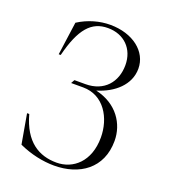

<svg xmlns="http://www.w3.org/2000/svg" viewBox="-131 -793 794 902"><g transform="rotate(20 265.5 -342.0)"><path d="M243 14C369 14 471 -54 471 -192C471 -276 419 -360 309 -385C393 -410 460 -468 460 -549C460 -634 380 -698 266 -698C214 -698 158 -683 108 -651L85 -485H95C130 -625 179 -680 261 -680C342 -680 397 -625 397 -544C397 -459 344 -396 251 -396H196L186 -378H246C351 -378 405 -281 405 -185C405 -64 331 -3 249 -3C161 -3 86 -46 51 -174H40L66 -26C125 1 187 14 243 14Z"/></g></svg>

Font: Sprat Condensed Light
Style: Regular
Weight: 300
Width: 3
Designer: Ethan Nakache
Foundry: Collletttivo
Version: Version 2.000;Glyphs 3.2 (3217)